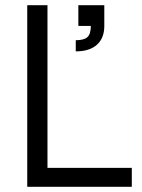

<svg xmlns="http://www.w3.org/2000/svg" viewBox="-20 -720 548 740"><path d="M330 -620H382Q382 -573 353.5 -547.5Q325 -522 272 -522V-565Q304 -565 317 -577Q330 -589 330 -620ZM282 -700H382V-620H282ZM85 -700H163V-73H488V0H85Z"/></svg>

Font: Uncut Sans Variable
Style: Regular
Weight: 400
Designer: Kasper Nordkvist
Foundry: UNCUT.wtf
Version: Version 1.303;Glyphs 3.1.2 (3151)